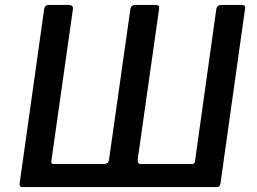

<svg xmlns="http://www.w3.org/2000/svg" viewBox="-20 -762 1048 782"><path d="M964 -742Q973 -742 976.5 -738Q980 -734 978 -726L878 -15Q876 0 863 0H71Q58 0 60 -15L160 -726Q162 -734 166 -738Q170 -742 179 -742H259Q279 -742 277 -725L189 -105Q188 -94 198 -94H403Q411 -94 416.5 -97.5Q422 -101 424 -111L511 -725Q514 -742 532 -742H613Q623 -742 626 -738Q629 -734 628 -726L541 -114Q540 -105 542.5 -99.5Q545 -94 554 -94H762Q773 -94 774 -104L861 -725Q864 -742 883 -742Z"/></svg>

Font: Libre Franklin Medium
Style: Italic
Weight: 500
Italic angle: -8°
Designer: Pablo Impallari, Rodrigo Fuenzalida, Nhung Nguyen
Foundry: Impallari Type
Version: Version 3.000